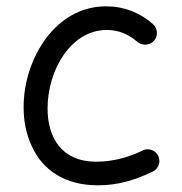

<svg xmlns="http://www.w3.org/2000/svg" viewBox="-20 -545 563 595"><path d="M457.5 -418.9C470.7 -434.1 468.8 -457.5 453.6 -470.7C414.1 -505.4 365.2 -525.4 308.6 -525.4C231.9 -525.4 168 -486.8 123 -426.8C78.1 -366.2 53.2 -289.1 53.2 -212.4C53.2 -168.5 61.5 -128.4 78.6 -91.8C111.8 -18.6 180.2 29.3 283.7 29.3C344.7 29.3 396 13.7 448.7 -11.2C467.8 -17.6 478.5 -38.1 472.2 -57.1C466.3 -76.2 445.3 -86.9 426.3 -80.6C383.3 -59.1 332.5 -43.9 278.3 -43.9C170.4 -43.9 127.4 -119.1 127.4 -209C127.4 -328.1 200.2 -452.1 310.5 -452.1C347.7 -452.1 378.4 -439 405.8 -415C420.9 -402.8 444.3 -403.8 457.5 -418.9Z"/></svg>

Font: Mikhak
Style: Regular
Weight: 400
Designer: Amin Abedi
Version: Version 3.2